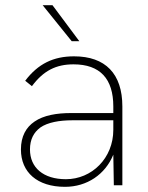

<svg xmlns="http://www.w3.org/2000/svg" viewBox="-20 -717 574 743"><path d="M420.5 0H453.5V-305C453.5 -431.5 388 -499 266.5 -499C187 -499 127.5 -470.5 77.5 -404.5L103.5 -383.5C148 -443.5 197 -468 264.5 -468C367 -468 418.5 -412.5 418.5 -305V-279.5H255.5C199.5 -279.5 149 -271 113.5 -246.5C81 -224.5 61 -189.5 61 -138.5C61 -50.5 124 6 231.5 6C316.5 6 387.5 -42 418.5 -118.5ZM96 -138.5C96 -177.5 110.5 -204.5 136 -223.5C164.5 -243.5 210 -251.5 259.5 -251.5H418.5V-214.5C418.5 -105 335.5 -23.5 235 -23.5C147.5 -23.5 96 -68.5 96 -138.5ZM145 -697 257.5 -557.5H287L183 -697Z"/></svg>

Font: HK Grotesk ExtraLight
Style: Regular
Weight: 200
Designer: Alfredo Marco Pradil
Foundry: Hanken Design Co.
Version: Version 3.001;FEAKit 1.0